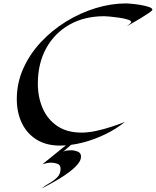

<svg xmlns="http://www.w3.org/2000/svg" viewBox="-20 -815 897 1105"><path d="M856.9 -758.8Q856.9 -754.4 837.2 -740.7Q817.4 -727.1 790.5 -710.7Q763.7 -694.3 740.2 -681.2Q716.8 -668 710 -664.1Q712.9 -666.5 724.1 -675.3Q735.4 -684.1 735.4 -687.5Q735.4 -696.3 714.8 -702.6Q694.3 -709 666.3 -713.1Q638.2 -717.3 613.3 -719.5Q588.4 -721.7 580.1 -721.7Q464.8 -721.7 378.9 -672.6Q293 -623.5 245.4 -536.4Q197.8 -449.2 197.8 -334Q197.8 -255.4 225.8 -191.4Q253.9 -127.4 309.8 -89.6Q365.7 -51.8 449.7 -51.8Q487.8 -51.8 532.2 -61.3Q576.7 -70.8 620.1 -85Q663.6 -99.1 698.7 -113.3Q650.4 -73.7 587.4 -43Q524.4 -12.2 456.3 5.4Q388.2 22.9 325.7 22.9Q245.6 22.9 189.9 -12Q134.3 -46.9 105.5 -107.4Q76.7 -168 76.7 -244.6Q76.7 -337.4 113.8 -420.4Q150.9 -503.4 214.8 -572Q278.8 -640.6 359.9 -690.7Q440.9 -740.7 530.3 -768.1Q619.6 -795.4 706.5 -795.4Q714.4 -795.4 738.3 -793.2Q762.2 -791 789.6 -786.4Q816.9 -781.7 836.9 -774.9Q856.9 -768.1 856.9 -758.8ZM342.8 58.6Q352.5 52.7 365.5 51.3Q378.4 49.8 389.6 49.8Q406.7 49.8 426.5 57.1Q446.3 64.5 446.3 86.4Q446.3 106.4 428.5 128.4Q410.6 150.4 382.3 172.1Q354 193.8 322.5 212.9Q291 231.9 263.2 246.8Q235.4 261.7 218.8 270Q237.8 253.9 263.7 239.5Q289.6 225.1 309.1 205.8Q328.6 186.5 328.6 156.7Q328.6 134.3 310.8 127.7Q293 121.1 274.9 121.1Q262.2 121.1 249.5 123.8Q236.8 126.5 224.6 129.9Q261.2 101.1 301.3 67.9Q341.3 34.7 382.8 4.2Q424.3 -26.4 464.8 -47.4Z"/></svg>

Font: Lugrasimo
Style: Regular
Weight: 400
Designer: The DocRepair Project, Astigmatic (AOETI)
Foundry: Google
Version: Version 1.001